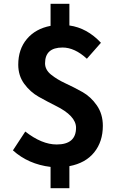

<svg xmlns="http://www.w3.org/2000/svg" viewBox="-20 -866 629 1010"><path d="M246 124V12Q129 -2 48 -75L113 -174Q200 -106 278 -106Q380 -106 380 -194Q380 -257 272 -310Q228 -332 183.5 -357Q139 -382 107.5 -425Q76 -468 76 -526Q76 -607 121.5 -661Q167 -715 246 -730V-846H345V-732Q438 -719 511 -641L437 -557Q373 -616 309 -616Q217 -616 217 -533Q217 -499 248.5 -473.5Q280 -448 324.5 -427.5Q369 -407 413.5 -382Q458 -357 489.5 -311.5Q521 -266 521 -204Q521 -121 475.5 -64.5Q430 -8 345 8V124Z"/></svg>

Font: Swei Fan Sans CJK TC
Style: Bold
Weight: 700
Version: Version 2.130